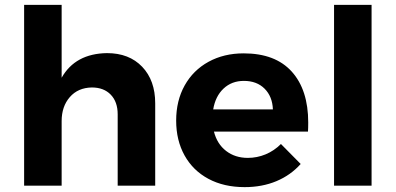

<svg xmlns="http://www.w3.org/2000/svg" viewBox="-20 -762 1625 788"><path d="M617 -338V0H463V-293Q463 -344 434.5 -373.5Q406 -403 357 -403Q300 -402 266.5 -363.5Q233 -325 233 -265V0H79V-742H233V-443Q289 -542 419 -544Q510 -544 563.5 -488Q617 -432 617 -338Z M1245 -259Q1245 -235 1244 -222H858Q871 -171 908 -142.5Q945 -114 997 -114Q1035 -114 1070 -128.5Q1105 -143 1133 -171L1214 -89Q1173 -43 1114.5 -18.5Q1056 6 984 6Q899 6 835.5 -28Q772 -62 737.5 -124Q703 -186 703 -267Q703 -349 738 -411.5Q773 -474 836 -508.5Q899 -543 980 -543Q1110 -543 1177.5 -468Q1245 -393 1245 -259ZM1100 -313Q1098 -366 1066 -398Q1034 -430 981 -430Q931 -430 897.5 -398.5Q864 -367 855 -313Z M1351 -742H1505V0H1351Z"/></svg>

Font: Montserrat SemiBold
Style: Regular
Weight: 600
Designer: Julieta Ulanovsky
Foundry: Julieta Ulanovsky
Version: Version 6.001